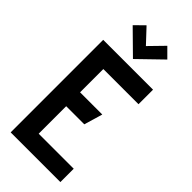

<svg xmlns="http://www.w3.org/2000/svg" viewBox="-287 -974 1027 1027"><g transform="rotate(45 226.5 -460.0)"><path d="M358 -868 306 -920 226 -838 150 -919 97 -867 226 -740ZM41 0H417V-101H152V-309H289L320 -414H152V-590H418V-700H41Z"/></g></svg>

Font: Advent Pro Expanded
Style: Bold
Weight: 700
Width: 7
Designer: VivaRado, Andreas Kalpakidis
Foundry: VivaRado, Andreas Kalpakidis
Version: Version 3.000